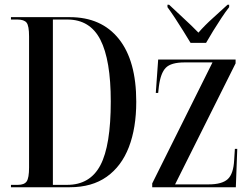

<svg xmlns="http://www.w3.org/2000/svg" viewBox="-20 -786 1051 806"><path d="M26 0V-10H55Q82 -10 92 -24.5Q102 -39 102 -83V-633Q102 -678 91.5 -691Q81 -704 53 -704H26V-714H273Q406 -714 479 -622.5Q552 -531 552 -359Q552 -249 521 -168.5Q490 -88 428 -44Q366 0 273 0ZM262 -10Q358 -10 401.5 -92.5Q445 -175 445 -360Q445 -534 401.5 -619Q358 -704 263 -704H202V-10ZM619 0V-16L872 -524H755Q698 -524 676 -501.5Q654 -479 647 -423L644 -396H634L644 -536H969V-520L715 -12H856Q912 -12 936 -34Q960 -56 963 -114L966 -161H976L970 0ZM780 -606Q766 -629 749 -656.5Q732 -684 714.5 -710.5Q697 -737 683 -756V-766H690Q718 -739 751 -709Q784 -679 813 -649Q840 -680 873 -709.5Q906 -739 935 -766H942V-756Q927 -737 909.5 -710.5Q892 -684 875 -656.5Q858 -629 845 -606Z"/></svg>

Font: Noto Serif Display ExtraCondensed Medium
Style: Regular
Weight: 500
Width: 2
Designer: Monotype Design Team
Foundry: Monotype Imaging Inc.
Version: Version 2.009